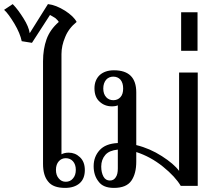

<svg xmlns="http://www.w3.org/2000/svg" viewBox="-78 -907 1047 937"><path d="M157 -21C173 0 201 10 240 10C270 10 294 2 311 -13C328 -28 336 -50 336 -77C336 -104 328 -125 312 -140C296 -155 278 -162 257 -162C243 -162 231 -159 222 -154C222 -154 222 -643 222 -643C222 -670 228 -698 240 -726C251 -754 270 -779 296 -800C286 -819 267 -837 239 -855C210 -873 183 -884 156 -887C156 -887 67 -745 67 -745C64 -766 54 -790 37 -817C20 -844 3 -868 -16 -887C-16 -887 -58 -859 -58 -859C-43 -846 -27 -823 -8 -792C11 -760 23 -731 28 -706C28 -706 78 -698 78 -698C78 -698 166 -834 166 -834C175 -829 184 -824 193 -818C201 -811 206 -805 209 -800C180 -775 160 -746 149 -715C138 -684 132 -648 132 -608C132 -608 132 -107 132 -107C132 -70 140 -41 157 -21ZM278 -36C269 -25 257 -20 243 -20C229 -20 218 -25 209 -36C200 -46 195 -60 195 -78C195 -96 200 -110 209 -120C218 -130 229 -135 243 -135C257 -135 269 -130 278 -120C287 -110 292 -96 292 -78C292 -60 287 -46 278 -36Z M887 -553C887 -553 796 -553 796 -553C796 -553 796 -73 796 -73C779 -96 751 -120 712 -145C673 -170 632 -188 587 -199C587 -199 587 -456 587 -456C587 -528 551 -564 478 -564C449 -564 426 -556 409 -541C392 -525 383 -503 383 -476C383 -448 391 -426 408 -411C424 -396 444 -388 468 -388C481 -388 491 -390 497 -393C497 -393 497 -209 497 -209C456 -207 427 -195 408 -174C389 -153 379 -127 379 -96C379 -66 387 -41 403 -21C418 0 443 10 478 10C519 10 547 -2 563 -25C579 -48 587 -79 587 -118C587 -118 587 -165 587 -165C633 -150 676 -127 717 -94C758 -61 787 -29 804 0C804 0 887 0 887 0C887 0 887 -553 887 -553ZM510 -433C501 -423 489 -418 475 -418C461 -418 449 -423 440 -433C431 -443 426 -457 426 -475C426 -493 431 -507 440 -518C449 -528 461 -533 475 -533C489 -533 501 -528 510 -518C519 -507 523 -493 523 -475C523 -457 519 -443 510 -433ZM487 -42C480 -31 471 -26 458 -26C445 -26 434 -32 427 -45C420 -58 416 -74 416 -94C416 -117 423 -136 436 -151C449 -166 469 -174 497 -177C497 -177 497 -85 497 -85C497 -66 494 -52 487 -42Z M806 -847C806 -847 806 -659 806 -659C806 -659 886 -659 886 -659C886 -659 886 -847 886 -847C886 -847 806 -847 806 -847Z"/></svg>

Font: BUSH 25 TRIRONG 0515 A
Style: Regular
Weight: 400
Designer: Katatrad Team
Foundry: CadsonDemak